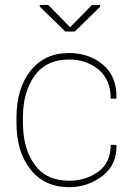

<svg xmlns="http://www.w3.org/2000/svg" viewBox="-20 -755 547 785"><path d="M263.2 -16.1Q330.1 -16.1 381.3 -52.7Q432.6 -89.4 432.6 -162.6H455.1L456.1 -159.7Q458 -82 399.4 -36.1Q340.8 9.8 263.2 10.3Q162.1 10.3 104.5 -62.5Q46.9 -135.3 47.4 -253.9V-274.4Q47.4 -392.6 104.5 -465.3Q161.6 -538.1 262.2 -538.1Q344.7 -538.1 401.4 -490.2Q458 -442.4 456.1 -354.5L455.1 -351.6H432.6Q432.6 -429.7 382.8 -470.7Q333 -511.7 262.2 -511.7Q169.4 -511.7 121.6 -445.3Q73.7 -378.9 73.7 -274.4V-253.9Q73.7 -148.4 121.6 -82Q169.4 -15.6 263.2 -16.1ZM389.2 -734.9V-727.1L285.6 -626H247.1L142.6 -728V-734.9H177.2L266.6 -643.6L356.4 -734.9Z"/></svg>

Font: Roboto-Thin
Style: Regular
Weight: 250
Designer: Google
Version: Version 1.100141; 2013; ttfautohint (v0.94.14-c901) -l 8 -r 